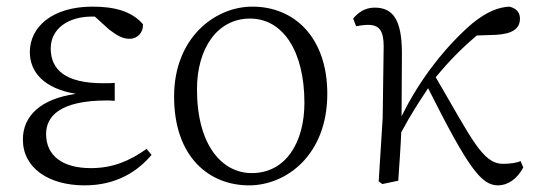

<svg xmlns="http://www.w3.org/2000/svg" viewBox="-20 -545 1620 579"><path d="M422 -96C370 -59 319 -38 254 -38C169 -38 119 -75 119 -141C119 -193 159 -242 302 -242C307 -242 316 -242 326 -241V-295C317 -294 301 -294 291 -294C177 -294 133 -335 133 -399C133 -458 185 -495 257 -495H266L309 -456C334 -437 350 -428 371 -428C395 -428 413 -448 411 -472C377 -512 323 -525 259 -525C138 -525 70 -464 70 -388C70 -328 112 -278 209 -262C103 -247 49 -196 49 -124C49 -39 126 14 235 14C331 14 395 -28 437 -78Z M731 14C844 14 967 -78 967 -262C967 -431 869 -525 741 -525C628 -525 505 -431 505 -254C505 -70 612 14 731 14ZM739 -23C651 -23 574 -105 574 -276C574 -397 634 -489 734 -489C833 -489 898 -391 898 -235C898 -117 843 -23 739 -23Z M1550 -59C1538 -54 1519 -51 1497 -51C1435 -51 1403 -126 1294 -312C1335 -362 1375 -402 1418 -438L1477 -440C1523 -443 1548 -457 1548 -489C1548 -511 1533 -521 1516 -525C1483 -523 1450 -511 1405 -475C1330 -411 1247 -310 1191 -194C1191 -248 1192 -357 1192 -384C1192 -484 1166 -522 1110 -522C1080 -522 1060 -507 1045 -489L1054 -466C1066 -468 1078 -470 1090 -470C1124 -470 1137 -452 1137 -405L1134 -189L1122 2L1133 10L1181 0C1184 -46 1188 -97 1190 -146C1220 -202 1242 -235 1271 -279C1393 -36 1432 14 1482 14C1510 14 1539 -4 1558 -40Z"/></svg>

Font: Noto Serif CJK JP Light
Style: Regular
Weight: 300
Designer: Ryoko NISHIZUKA 西塚涼子 (kana & ideographs); Frank Grießhammer (Latin, Greek & Cyrillic); Wenlong ZHANG 张文龙 (bopomofo); San
Foundry: Adobe Systems Incorporated
Version: Version 1.001;PS 1.001;hotconv 16.6.54;makeotf.lib2.5.65590